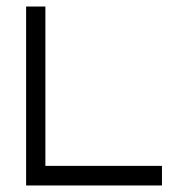

<svg xmlns="http://www.w3.org/2000/svg" viewBox="-20 -617 580 588"><path d="M60 -597H119V-109H476V-49H60Z"/></svg>

Font: IBM 3270
Style: Regular
Weight: 400
Monospace: yes
Version: Version 2.3.1